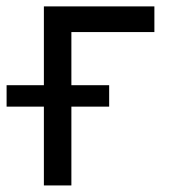

<svg xmlns="http://www.w3.org/2000/svg" viewBox="-57 -565 536 585"><path d="M413.4 -545.5V-467.3H160.5V0H76.7V-545.5ZM-36.9 -240.1V-305.4H275.6V-240.1Z"/></svg>

Font: InterMG
Style: Regular
Weight: 400
Designer: Rasmus Andersson
Foundry: rsms
Version: Version 3.019;December 26, 2023;FontCreator 15.0.0.2955 64-b